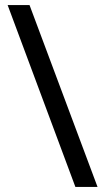

<svg xmlns="http://www.w3.org/2000/svg" viewBox="-20 -734 412 754"><path d="M96 -714 363 0H276L10 -714Z"/></svg>

Font: Noto Sans Osmanya
Style: Regular
Weight: 400
Designer: Monotype Design Team
Foundry: Monotype Imaging Inc.
Version: Version 2.001; ttfautohint (v1.8.4.7-5d5b)